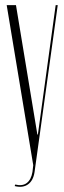

<svg xmlns="http://www.w3.org/2000/svg" viewBox="-20 -719 250 745"><path d="M42 -699 125 -197H127L196 -699H204L114 -51Q109 -18 88.5 -3.5Q68 11 37 3L39 -3Q67 4 84 -9Q101 -22 106 -52L109 -78L6 -699Z"/></svg>

Font: Moniqa ExtLt Narrow Display
Style: Regular
Weight: 200
Width: 4
Designer: Rajesh Rajput
Foundry: Rajesh Rajput
Version: Version 1.000